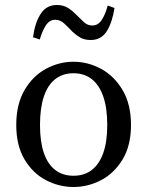

<svg xmlns="http://www.w3.org/2000/svg" viewBox="-20 -735 589 768"><path d="M274 13Q216 13 163.5 -14.5Q111 -42 78 -97.5Q45 -153 45 -235Q45 -318 78 -374.5Q111 -431 163.5 -459.5Q216 -488 274 -488Q332 -488 384.5 -459.5Q437 -431 470.5 -374.5Q504 -318 504 -235Q504 -153 470.5 -97.5Q437 -42 384.5 -14.5Q332 13 274 13ZM274 -32Q317 -32 347 -55Q377 -78 393 -123Q409 -168 409 -235Q409 -303 393 -349Q377 -395 347 -418.5Q317 -442 274 -442Q231 -442 201 -418.5Q171 -395 155.5 -349Q140 -303 140 -235Q140 -168 155.5 -123Q171 -78 201 -55Q231 -32 274 -32ZM112 -586Q120 -645 143 -680Q166 -715 207 -715Q232 -715 249 -705Q266 -695 280 -681Q298 -664 313.5 -648.5Q329 -633 349 -633Q372 -633 386.5 -654.5Q401 -676 411 -713L438 -703Q429 -645 407 -610Q385 -575 343 -575Q318 -575 301.5 -584.5Q285 -594 270 -608Q254 -625 237.5 -640.5Q221 -656 201 -656Q179 -656 164.5 -635Q150 -614 139 -577Z"/></svg>

Font: Source Serif 4 Variable
Style: Regular
Weight: 400
Designer: Frank Grießhammer
Foundry: Adobe
Version: Version 4.005;hotconv 1.1.0;makeotfexe 2.6.0